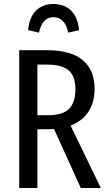

<svg xmlns="http://www.w3.org/2000/svg" viewBox="-20 -940 542 960"><path d="M384 0 250 -295Q243 -294 229 -294H167V0H76V-689H214Q335 -689 394 -639Q453 -589 453 -495Q453 -429 422 -381.5Q391 -334 333 -312L484 0ZM357 -495Q357 -558 324 -587.5Q291 -617 213 -617H167V-364H221Q293 -364 325 -395.5Q357 -427 357 -495ZM375 -789 321 -777Q305 -854 247 -854Q191 -854 175 -777L121 -789Q126 -853 159.5 -886.5Q193 -920 247 -920Q302 -920 336 -886.5Q370 -853 375 -789Z"/></svg>

Font: Fira Sans Compressed
Style: Regular
Weight: 400
Width: 1
Designer: bBox Type GmbH & Carrois Corporate GbR & Edenspiekermann AG
Foundry: bBox Type GmbH & Carrois Corporate GbR & Edenspiekermann AG
Version: Version 4.301